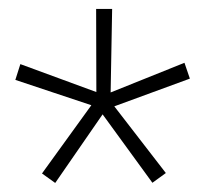

<svg xmlns="http://www.w3.org/2000/svg" viewBox="-20 -731 460 433"><path d="M74.7 -339.8 186 -493.7 14.6 -550.8 25.9 -586.4 197.3 -523.4 196.8 -710.9H232.9L229.5 -522.5L396 -589.4L408.2 -553.7L237.8 -491.2L354 -340.8L323.7 -318.8L211.4 -473.1L104.5 -318.4Z"/></svg>

Font: Roboto ExtraLight
Style: Regular
Weight: 250
Designer: Christian Robertson
Foundry: Google
Version: Version 3.009; 2024